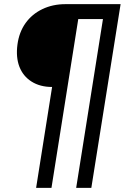

<svg xmlns="http://www.w3.org/2000/svg" viewBox="-20 -725 636 925"><path d="M154 180 231 -306Q173 -306 132 -332Q91 -358 73.5 -403.5Q56 -449 64 -510Q72 -570 103 -613.5Q134 -657 184 -681Q234 -705 295 -705H561L420 180H347L476 -633H357L228 180Z"/></svg>

Font: Nunito Sans 7pt
Style: Italic
Weight: 400
Italic angle: -9°
Designer: Vernon Adams
Foundry: Vernon Adams
Version: Version 3.101;gftools[0.9.27]